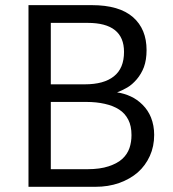

<svg xmlns="http://www.w3.org/2000/svg" viewBox="-20 -720 665 740"><path d="M89.8 -700.2H334Q439.5 -700.2 492.7 -653.8Q544.9 -607.9 544.9 -526.9Q544.9 -489.3 534.7 -461.4Q524.9 -435.5 507.3 -414.6Q489.3 -393.6 470.7 -382.8Q450.2 -371.1 431.2 -363.8Q458 -360.4 484.4 -348.1Q508.8 -336.9 529.8 -315.9Q550.8 -294.9 562 -267.1Q574.2 -236.3 574.2 -200.2Q574.2 -155.8 557.6 -119.1Q540.5 -81.5 511.2 -55.7Q481.4 -29.8 439 -14.6Q397.5 0 347.2 0H89.8ZM175.8 -631.8V-395H307.1Q380.4 -395 418.9 -425.8Q458 -456.5 458 -520Q458 -631.8 317.9 -631.8ZM175.8 -67.9H316.9Q365.2 -67.9 398.9 -79.1Q432.6 -90.3 451.7 -107.9Q470.7 -125.5 479 -149.4Q486.8 -172.4 486.8 -199.2Q486.8 -234.4 474.6 -258.3Q461.9 -283.2 439 -297.9Q416.5 -312.5 383.8 -319.8Q351.6 -327.1 314 -327.1H175.8Z"/></svg>

Font: Post Grotesk Regular
Style: Regular
Weight: 500
Version: 0.900; ttfautohint (v0.96) -l 8 -r 50 -G 200 -x 14 -w "gGD" 